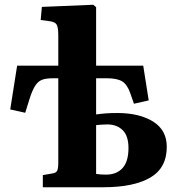

<svg xmlns="http://www.w3.org/2000/svg" viewBox="-20 -787 753 807"><path d="M160 0V-51L200 -58Q215 -60 220 -69Q225 -78 225 -105V-458H202Q173 -458 156.5 -451.5Q140 -445 128.5 -427.5Q117 -410 106 -377L86 -313L23 -327L52 -511H225V-638Q225 -671 218.5 -683Q212 -695 188 -698L151 -703L156 -758L372 -767L384 -757V-511H582L605 -365L543 -351L528 -394Q515 -432 493.5 -445Q472 -458 430 -458H384V-306Q405 -309 425.5 -310.5Q446 -312 473 -312Q566 -312 623.5 -276Q681 -240 681 -170Q681 -81 611.5 -40.5Q542 0 414 0ZM425 -53Q470 -53 495 -80.5Q520 -108 520 -165Q520 -216 495.5 -240Q471 -264 431 -264Q416 -264 405.5 -263Q395 -262 384 -261V-56Q403 -53 425 -53Z"/></svg>

Font: Literata 36pt
Style: Bold
Weight: 700
Designer: Latin by Veronika Burian and Jose Scaglione. Greek by Irene Vlachou. Cyrillic by Vera Evstafieva.
Foundry: TypeTogether
Version: Version 3.002